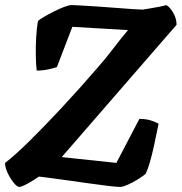

<svg xmlns="http://www.w3.org/2000/svg" viewBox="-33 -739 718 759"><path d="M43 0Q35 0 22 -15.5Q9 -31 -2 -53.5Q-13 -76 -13 -95Q25 -124 82 -180Q139 -236 209.5 -311.5Q280 -387 355 -474Q385 -508 415 -547.5Q445 -587 473 -620L253 -633L192 -474Q182 -470 159 -465Q136 -460 112 -460Q109 -486 108.5 -520.5Q108 -555 110 -591Q112 -627 117 -656Q126 -664 144.5 -674.5Q163 -685 184 -695.5Q205 -706 223 -712.5Q241 -719 248 -719Q256 -719 283.5 -717.5Q311 -716 348.5 -713.5Q386 -711 424 -708Q462 -705 491.5 -703Q521 -701 531 -701Q543 -703 561.5 -706Q580 -709 598 -712.5Q616 -716 624 -719Q638 -712 651.5 -689Q665 -666 665 -641L211 -118L427 -95L518 -269Q545 -269 564.5 -262.5Q584 -256 594 -250Q584 -200 575.5 -161.5Q567 -123 559 -96Q551 -69 543 -52Q531 -42 511 -29.5Q491 -17 471.5 -8.5Q452 0 442 0Q429 0 395.5 -4Q362 -8 319.5 -14Q277 -20 234.5 -26Q192 -32 161 -36Q130 -40 121 -41Q98 -25 75 -12.5Q52 0 43 0Z"/></svg>

Font: Texturina 12pt ExtraBold
Style: Italic
Weight: 800
Italic angle: -11°
Designer: Guillermo Torres Carreño
Foundry: Omnibus-Type
Version: Version 1.002